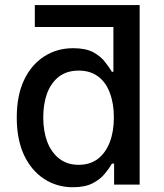

<svg xmlns="http://www.w3.org/2000/svg" viewBox="-20 -748 666 778"><path d="M121.1 -727.5Q208 -727.5 467.8 -727.5Q467.8 -705.1 467.8 -638.7Q381.8 -638.7 121.1 -638.7Q121.1 -661.1 121.1 -727.5ZM545.9 0Q519.5 0 442.4 0Q442.4 -21.5 442.4 -85Q439.5 -85 433.6 -85Q423.8 -67.4 405.3 -44.9Q387.7 -22.5 356.4 -5.9Q325.2 10.7 275.4 10.7Q210 10.7 158.2 -23.4Q106.4 -57.6 77.1 -120.1Q47.9 -183.6 47.9 -271.5Q47.9 -360.4 77.1 -422.9Q106.4 -485.4 159.2 -519.5Q210.9 -552.7 276.4 -552.7Q327.1 -552.7 358.4 -536.1Q389.6 -518.6 406.2 -496.1Q423.8 -473.6 433.6 -457Q435.5 -457 439.5 -457Q439.5 -524.4 439.5 -727.5Q465.8 -727.5 545.9 -727.5Q545.9 -545.9 545.9 0ZM441.4 -272.5Q441.4 -329.1 424.8 -372.1Q409.2 -415 377 -438.5Q345.7 -461.9 298.8 -461.9Q251 -461.9 218.8 -437.5Q187.5 -413.1 170.9 -370.1Q155.3 -327.1 155.3 -272.5Q155.3 -217.8 170.9 -174.8Q187.5 -130.9 219.7 -105.5Q252 -80.1 298.8 -80.1Q344.7 -80.1 377 -104.5Q408.2 -128.9 424.8 -171.9Q441.4 -214.8 441.4 -272.5Z"/></svg>

Font: DeepSea
Style: Medium
Weight: 500
Designer: Stem
Version: Version 3.019;git-0a5106e0b